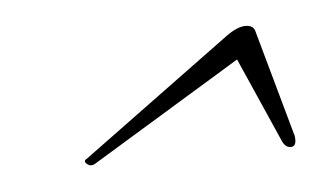

<svg xmlns="http://www.w3.org/2000/svg" viewBox="-27 -549 311 188"><g transform="rotate(-5 129.0 -454.5)"><path d="M60 -394Q56 -392 52.5 -395Q49 -398 53 -400L200 -508Q211 -516 219 -516Q226 -516 228 -511L257 -407Q258 -405 258 -401Q258 -394 253 -394Q248 -394 245 -400L208 -484Z"/></g></svg>

Font: Luxurious Script
Style: Regular
Weight: 400
Designer: Robert E. Leuschke
Foundry: Robert E. Leuschke
Version: Version 1.010; ttfautohint (v1.8.3)